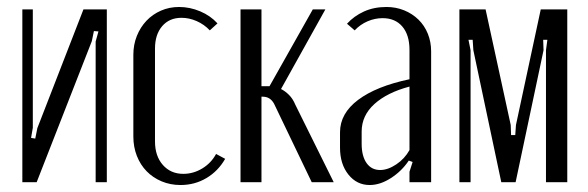

<svg xmlns="http://www.w3.org/2000/svg" viewBox="-20 -522 1685 550"><path d="M286 -495V0H254V-403L262 -432L249 -433L243 -404L85 0H44V-495H74V-156L69 -127L81 -125L87 -155L219 -495Z M362 -365Q362 -394 372 -419Q382 -444 399.5 -462.5Q417 -481 441 -491.5Q465 -502 493 -502Q524 -502 553.5 -489.5Q583 -477 603 -455L581 -435Q565 -452 543.5 -461.5Q522 -471 500 -471Q465 -471 444.5 -447Q424 -423 424 -383V-117Q424 -75 446.5 -49.5Q469 -24 505 -24Q534 -24 559.5 -39.5Q585 -55 599 -81L625 -67Q605 -32 571.5 -12Q538 8 497 8Q468 8 443 -2.5Q418 -13 400 -31.5Q382 -50 372 -75.5Q362 -101 362 -131Z M765 -225Q754 -245 733 -245H729V0H669V-495H729V-275H752L876 -495H912L785 -267Q797 -261 808 -250Q819 -239 826 -222L936 0H873Z M954 -143Q954 -197 1006 -236Q1058 -275 1153 -295V-379Q1153 -422 1132.5 -446Q1112 -470 1076 -470Q1054 -470 1033 -461Q1012 -452 996 -435L974 -454Q994 -476 1022.5 -489Q1051 -502 1087 -502Q1114 -502 1137.5 -492.5Q1161 -483 1178.5 -466Q1196 -449 1205.5 -425.5Q1215 -402 1215 -375V0H1153V-30L1162 -58L1151 -62Q1131 -32 1100 -12Q1069 8 1039 8Q1002 8 978 -22Q954 -52 954 -99ZM1069 -35Q1091 -35 1115 -51Q1139 -67 1153 -92V-274Q1089 -257 1052.5 -224Q1016 -191 1016 -145V-110Q1016 -75 1030 -55Q1044 -35 1069 -35Z M1605 0H1544V-378L1548 -408H1536L1537 -378L1457 0H1416L1336 -378L1334 -408H1322L1328 -378V0H1296V-495H1371L1443 -164L1444 -135H1456L1458 -164L1529 -495H1605Z"/></svg>

Font: Moniqa Paragraph
Style: Regular
Weight: 400
Designer: Rajesh Rajput
Foundry: Rajesh Rajput
Version: Version 1.000